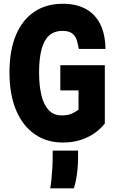

<svg xmlns="http://www.w3.org/2000/svg" viewBox="-20 -761 640 1044"><path d="M322 14Q234 14 168.8 -31.2Q103.5 -76.5 67.5 -161.8Q31.5 -247 31.5 -367.5Q31.5 -486 66.2 -569.2Q101 -652.5 165.5 -696.2Q230 -740 319 -740.5Q393.5 -741 445.2 -713Q497 -685 524.8 -630.2Q552.5 -575.5 553.5 -495H409Q405 -515 399 -537.8Q393 -560.5 375.5 -576.8Q358 -593 320 -593Q274.5 -593 246.5 -567.2Q218.5 -541.5 205.5 -491.2Q192.5 -441 192.5 -367.5Q192.5 -295.5 205.2 -243Q218 -190.5 245 -162Q272 -133.5 315 -133.5Q351 -133.5 372.8 -144Q394.5 -154.5 407 -165V-269.5H308V-406.5H550V-90Q532.5 -65.5 500.5 -41.5Q468.5 -17.5 423.8 -1.8Q379 14 322 14ZM253 263Q256.5 245.5 259.5 216.5Q262.5 187.5 264.5 153.8Q266.5 120 266.5 89.5V58H404.5V94.5Q404.5 130 401.2 162Q398 194 392.8 219.8Q387.5 245.5 381.5 263Z"/></svg>

Font: Spline Sans Mono
Style: Bold
Weight: 700
Designer: Eben Sorkin, Mirko Velimirovic
Foundry: Sorkin Type
Version: Version 1.004